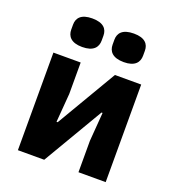

<svg xmlns="http://www.w3.org/2000/svg" viewBox="-134 -848 869 954"><g transform="rotate(20 300.0 -371.0)"><path d="M67.8 0H207L394.2 -317.8H399.9L388.1 -165.8V0H532V-516H393.1L206 -198.2H199.9L212 -350.1V-516H67.8ZM111.9 -654.1C111.9 -619 132.8 -590.9 191.8 -590.9C251.8 -590.9 272.7 -619 272.7 -654.1V-680C272.7 -714.8 251.8 -741.8 191.8 -741.8C132.8 -741.8 111.9 -714.8 111.9 -680ZM330.6 -654.1C330.6 -619 351.9 -590.9 411.9 -590.9C470.9 -590.9 491.8 -619 491.8 -654.1V-680C491.8 -714.8 470.9 -741.8 411.9 -741.8C351.9 -741.8 330.6 -714.8 330.6 -680Z"/></g></svg>

Font: Margiela Mono Bold
Style: Regular
Weight: 700
Designer: Mike Abbink, Paul van der Laan, Pieter van Rosmalen
Foundry: Bold Monday
Version: Version 2.003 2021